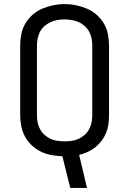

<svg xmlns="http://www.w3.org/2000/svg" viewBox="-20 -766 640 951"><path d="M328 165 289 8Q262 7 234.5 2Q207 -3 182.5 -15Q158 -27 137.5 -46Q117 -65 104 -89Q91 -113 85.5 -140.5Q80 -168 80 -195V-540Q80 -568 85.5 -596.5Q91 -625 105.5 -649.5Q120 -674 141.5 -693Q163 -712 189 -723Q215 -734 243.5 -740Q272 -746 300 -746Q328 -746 356.5 -740Q385 -734 411 -723Q437 -712 458.5 -693Q480 -674 494.5 -649.5Q509 -625 514.5 -596.5Q520 -568 520 -540V-195Q520 -173 517 -150.5Q514 -128 505.5 -107.5Q497 -87 483.5 -69Q470 -51 452.5 -37Q435 -23 414.5 -13.5Q394 -4 372 1L411 165ZM300 -66Q318 -66 336 -68.5Q354 -71 370 -78.5Q386 -86 399.5 -98Q413 -110 421.5 -126Q430 -142 433.5 -159.5Q437 -177 437 -195V-540Q437 -558 433.5 -576Q430 -594 421.5 -609.5Q413 -625 399 -637.5Q385 -650 368.5 -657Q352 -664 334 -667Q316 -670 298 -670Q280 -670 262.5 -666.5Q245 -663 229 -655.5Q213 -648 199.5 -636Q186 -624 178 -608.5Q170 -593 166.5 -575.5Q163 -558 163 -540V-195Q163 -177 166.5 -159.5Q170 -142 178.5 -126Q187 -110 200.5 -98Q214 -86 230 -78.5Q246 -71 264 -68.5Q282 -66 300 -66Z"/></svg>

Font: Zed Mono Extended
Style: Regular
Weight: 400
Width: 7
Monospace: yes
Designer: Belleve Invis
Foundry: Belleve Invis
Version: Version 1.0.0; ttfautohint (v1.8.4)